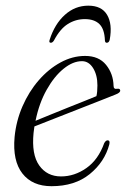

<svg xmlns="http://www.w3.org/2000/svg" viewBox="-20 -649 452 678"><path d="M366 -139Q349.5 -77 296.8 -34.2Q244 8.5 162 8.5Q94 8.5 59 -36.5Q24 -81.5 31.5 -165Q37 -222 59.5 -273.8Q82 -325.5 116.8 -365.5Q151.5 -405.5 193.8 -428.5Q236 -451.5 280.5 -451.5Q329 -451.5 354.5 -420Q380 -388.5 381 -346Q381 -333 394 -335.5Q404 -337 404.5 -329.5Q405 -321.5 387.5 -315Q373 -309 337.2 -295Q301.5 -281 256.8 -263.5Q212 -246 170.2 -229.5Q128.5 -213 101.5 -202.5Q100 -191 98.5 -179.5Q91 -103.5 118.5 -64.8Q146 -26 195.5 -26Q243 -26 285 -55.5Q327 -85 348 -143.5Q353.5 -153.5 360 -153.5Q369.5 -153.5 366 -139ZM269.5 -433Q237.5 -433 204.5 -406.2Q171.5 -379.5 144.8 -332Q118 -284.5 105.5 -222.5Q127.5 -231.5 157.5 -243.8Q187.5 -256 219.2 -268.8Q251 -281.5 278 -292.2Q305 -303 320.5 -309.5Q324 -323.5 324 -347.5Q324 -384 308.8 -408.5Q293.5 -433 269.5 -433ZM279.5 -581.5Q247 -581.5 219.5 -564.2Q192 -547 170.5 -506Q165.5 -498 159.5 -498Q151.5 -498 155.5 -509Q173 -564 209 -596.5Q245 -629 292 -629Q339 -629 358.2 -596.5Q377.5 -564 367.5 -509Q365 -498 357 -498Q351 -498 350.5 -506Q349 -546.5 331 -564Q313 -581.5 279.5 -581.5Z"/></svg>

Font: Fraunces 72pt Light
Style: Italic
Weight: 300
Italic angle: -16°
Version: Version 1.000;[b76b70a41]